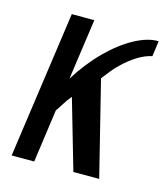

<svg xmlns="http://www.w3.org/2000/svg" viewBox="-82 -560 544 625"><g transform="rotate(15 190.0 -247.5)"><path d="M14 0 84 -495H160L131 -290Q167 -348 211 -392Q255 -436 299.5 -460Q344 -484 380 -483L373 -431Q347 -425 323.5 -410Q300 -395 280 -376Q266 -363 254 -348.5Q242 -334 230 -318L309 0H222L154 -235Q142 -221 131.5 -204Q121 -187 115 -179L90 0Z"/></g></svg>

Font: Alumni Sans Medium
Style: Italic
Weight: 500
Italic angle: -8°
Designer: Robert E. Leuschke
Foundry: Robert E. Leuschke
Version: Version 1.016